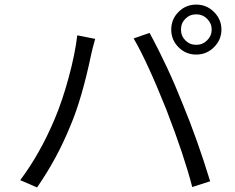

<svg xmlns="http://www.w3.org/2000/svg" viewBox="-20 -824 1040 848"><path d="M798.8 -741.2Q779.3 -721.7 779.3 -693.4Q779.3 -665 798.8 -645.5Q818.4 -626 846.7 -626Q875 -626 895 -646Q915 -666 915 -693.4Q915 -720.7 895 -740.7Q875 -760.7 846.7 -760.7Q818.4 -760.7 798.8 -741.2ZM768.6 -615.2Q736.3 -647.5 736.3 -693.4Q736.3 -739.3 768.6 -771.5Q800.8 -803.7 846.7 -803.7Q892.6 -803.7 925.3 -771Q958 -738.3 958 -693.4Q958 -648.4 925.3 -615.7Q892.6 -583 846.7 -583Q800.8 -583 768.6 -615.2ZM221.7 -298.8Q254.9 -377 283.2 -481Q311.5 -585 321.3 -668L400.4 -652.3Q387.7 -607.4 382.8 -584Q341.8 -387.7 291 -268.6Q232.4 -124 143.6 3.9L69.3 -28.3Q157.2 -145.5 221.7 -298.8ZM714.8 -339.8Q630.9 -549.8 570.3 -654.3L640.6 -678.7Q722.7 -527.3 787.1 -364.3Q851.6 -208 908.2 -23.4L829.1 2Q793.9 -134.8 714.8 -339.8Z"/></svg>

Font: Gen Shin Gothic Normal
Style: Regular
Weight: 300
Designer: [Source Han Sans]
Ryoko NISHIZUKA  (kana & ideographs); Paul D. Hunt (Latin, Greek & Cyrillic); Wenlong ZHANG  (bopomofo
Version: Version 1.002.20150607